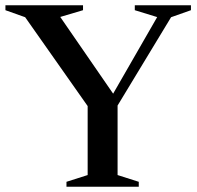

<svg xmlns="http://www.w3.org/2000/svg" viewBox="-30 -705 742 725"><path d="M65 -640 -9.5 -666.5V-685H283.5V-666.5L197.5 -641L414 -327L383.5 -327.5L563.5 -640.5L479 -666.5V-685H691V-666.5L616 -640L414 -306.5V-44L494 -18.5V0H221V-18.5L301 -44V-304.5Z"/></svg>

Font: Newsreader 36pt Medium
Style: Regular
Weight: 500
Designer: Hugues Gentile
Foundry: Production Type
Version: Version 1.003